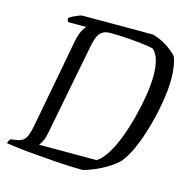

<svg xmlns="http://www.w3.org/2000/svg" viewBox="-112 -806 896 907"><g transform="rotate(15 336.0 -352.0)"><path d="M371 0Q346 0 307.5 -1.5Q269 -3 224.5 -6.5Q180 -10 135.5 -13.5Q91 -17 53.5 -21.5Q16 -26 -8 -30Q-5 -38 -2 -43.5Q1 -49 5 -52L33 -56Q52 -59 63.5 -67.5Q75 -76 82.5 -94.5Q90 -113 96 -145L178 -580Q186 -617 196.5 -635Q207 -653 213 -657H124Q121 -661 119.5 -665.5Q118 -670 118 -675Q124 -681 137 -687.5Q150 -694 163 -699Q176 -704 182 -704H526Q542 -700 559.5 -692.5Q577 -685 593 -675Q609 -665 623 -653.5Q637 -642 647 -631Q656 -609 660 -580.5Q664 -552 664 -522Q664 -471 653.5 -409Q643 -347 625.5 -284.5Q608 -222 585 -170Q562 -118 536 -88Q520 -73 499.5 -59Q479 -45 456.5 -33.5Q434 -22 412 -13.5Q390 -5 371 0ZM141 -62H422Q446 -76 469.5 -112.5Q493 -149 512.5 -200Q532 -251 547 -308.5Q562 -366 570.5 -420Q579 -474 579 -517Q579 -558 570.5 -590Q562 -622 542 -640Q523 -645 489 -649Q455 -653 413 -656Q371 -659 329 -659Q304 -659 290 -648.5Q276 -638 269 -621Q262 -604 257 -582L168 -125Q163 -100 155 -84.5Q147 -69 141 -62Z"/></g></svg>

Font: Texturina Medium 12pt ExtraLight
Style: Italic
Weight: 250
Italic angle: -11°
Version: Version 1.002